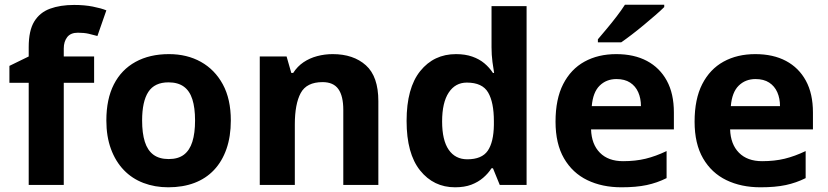

<svg xmlns="http://www.w3.org/2000/svg" viewBox="-20 -786 3518 816"><path d="M380 -434H251V0H102V-434H20V-506L102 -546V-586Q102 -656 125.5 -694.5Q149 -733 192.5 -749Q236 -765 295 -765Q339 -765 374.5 -758Q410 -751 432 -742L394 -633Q377 -638 357 -642.5Q337 -647 311 -647Q280 -647 265.5 -628Q251 -609 251 -580V-546H380Z M961 -274Q961 -206 942.5 -153Q924 -100 889.5 -63.5Q855 -27 806 -8.5Q757 10 695 10Q638 10 589.5 -8.5Q541 -27 506 -63.5Q471 -100 451.5 -153Q432 -206 432 -274Q432 -365 464 -427.5Q496 -490 556 -523Q616 -556 698 -556Q775 -556 834 -523Q893 -490 927 -427.5Q961 -365 961 -274ZM584 -274Q584 -220 595.5 -183.5Q607 -147 632 -128.5Q657 -110 697 -110Q737 -110 761.5 -128.5Q786 -147 797.5 -183.5Q809 -220 809 -274Q809 -328 797.5 -364Q786 -400 761 -418Q736 -436 696 -436Q637 -436 610.5 -395.5Q584 -355 584 -274Z M1394 -556Q1482 -556 1535 -508.5Q1588 -461 1588 -356V0H1439V-319Q1439 -378 1418 -407.5Q1397 -437 1351 -437Q1283 -437 1258 -390.5Q1233 -344 1233 -257V0H1084V-546H1198L1218 -476H1226Q1244 -504 1270 -521.5Q1296 -539 1328 -547.5Q1360 -556 1394 -556Z M1914 10Q1823 10 1765.5 -61.5Q1708 -133 1708 -272Q1708 -412 1766 -484Q1824 -556 1918 -556Q1957 -556 1987 -545.5Q2017 -535 2038.5 -517Q2060 -499 2075 -476H2080Q2077 -492 2073 -522.5Q2069 -553 2069 -585V-760H2218V0H2104L2075 -71H2069Q2055 -49 2033.5 -30.5Q2012 -12 1983 -1Q1954 10 1914 10ZM1966 -109Q2028 -109 2053 -145.5Q2078 -182 2079 -255V-271Q2079 -351 2054.5 -393Q2030 -435 1964 -435Q1915 -435 1887 -392.5Q1859 -350 1859 -270Q1859 -190 1887 -149.5Q1915 -109 1966 -109Z M2599 -556Q2675 -556 2729.5 -527Q2784 -498 2814 -443Q2844 -388 2844 -308V-236H2492Q2494 -173 2529.5 -137Q2565 -101 2628 -101Q2681 -101 2724 -111.5Q2767 -122 2813 -144V-29Q2773 -9 2728.5 0.5Q2684 10 2621 10Q2539 10 2476 -20.5Q2413 -51 2377 -113Q2341 -175 2341 -269Q2341 -365 2373.5 -428.5Q2406 -492 2464 -524Q2522 -556 2599 -556ZM2600 -450Q2557 -450 2528.5 -422Q2500 -394 2495 -335H2704Q2704 -368 2692.5 -394Q2681 -420 2658 -435Q2635 -450 2600 -450ZM2803 -756Q2789 -742 2766 -722Q2743 -702 2716.5 -680Q2690 -658 2664.5 -638.5Q2639 -619 2620 -606H2521V-619Q2537 -638 2558.5 -663.5Q2580 -689 2601 -716.5Q2622 -744 2636 -766H2803Z M3190 -556Q3266 -556 3320.5 -527Q3375 -498 3405 -443Q3435 -388 3435 -308V-236H3083Q3085 -173 3120.5 -137Q3156 -101 3219 -101Q3272 -101 3315 -111.5Q3358 -122 3404 -144V-29Q3364 -9 3319.5 0.5Q3275 10 3212 10Q3130 10 3067 -20.5Q3004 -51 2968 -113Q2932 -175 2932 -269Q2932 -365 2964.5 -428.5Q2997 -492 3055 -524Q3113 -556 3190 -556ZM3191 -450Q3148 -450 3119.5 -422Q3091 -394 3086 -335H3295Q3295 -368 3283.5 -394Q3272 -420 3249 -435Q3226 -450 3191 -450Z"/></svg>

Font: Noto Sans Thai
Style: Bold
Weight: 700
Designer: Monotype Design Team
Foundry: Monotype Imaging Inc.
Version: Version 2.001